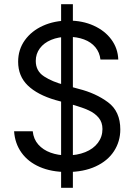

<svg xmlns="http://www.w3.org/2000/svg" viewBox="-20 -816 647 925"><path d="M274.4 -795.9H331.1V88.9H274.4ZM307.6 -638.7Q261.7 -638.7 226.6 -624Q191.4 -609.4 171.9 -583Q152.3 -556.6 152.3 -522.5Q152.3 -473.6 192.4 -447.8Q232.4 -421.9 289.1 -407.2L359.4 -387.7Q441.4 -367.2 500.5 -323.2Q559.6 -279.3 559.6 -192.4Q559.6 -134.8 529.3 -87.9Q499 -41 440.9 -14.2Q382.8 12.7 302.7 12.7Q227.5 12.7 171.4 -11.7Q115.2 -36.1 83.5 -80.6Q51.8 -125 47.9 -183.6H137.7Q141.6 -145.5 164.6 -119.6Q187.5 -93.8 223.6 -80.6Q259.8 -67.4 302.7 -67.4Q351.6 -67.4 390.6 -83Q429.7 -98.6 451.7 -127.9Q473.6 -157.2 473.6 -194.3Q473.6 -226.6 455.6 -248.5Q437.5 -270.5 407.7 -284.2Q377.9 -297.9 334 -310.5L247.1 -334Q160.2 -359.4 113.8 -404.3Q67.4 -449.2 67.4 -518.6Q67.4 -577.1 99.6 -622.1Q131.8 -667 187 -691.9Q242.2 -716.8 310.5 -716.8Q377.9 -716.8 431.6 -692.4Q485.4 -668 516.6 -625.5Q547.9 -583 549.8 -529.3H463.9Q460 -563.5 439.5 -588.4Q418.9 -613.3 384.8 -626Q350.6 -638.7 307.6 -638.7Z"/></svg>

Font: Pretendard GOV Variable
Style: Regular
Weight: 400
Designer: Base glyphs from Inter by Rasmus Andersson; Hangul glyphs from Noto Sans CJK(Source Han Sans) by Jang Soo-young and Kang
Foundry: Kil Hyung-jin
Version: Version 1.307;Glyphs 3.2 (3192)